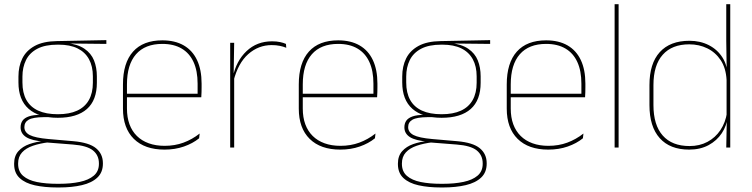

<svg xmlns="http://www.w3.org/2000/svg" viewBox="-20 -684 3486 890"><path d="M248 -138Q160 -138 112.8 -179.5Q65.5 -221 65.5 -302V-329Q65.5 -376.5 83.5 -413Q101.5 -449.5 140.8 -471Q180 -492.5 243.5 -493.5L473 -498V-480.5L286 -482.5L285.5 -485Q340 -479.5 371.2 -458.2Q402.5 -437 415.8 -404Q429 -371 429 -330V-300.5Q429 -219.5 383 -178.8Q337 -138 248 -138ZM245.5 168H254Q308 168 349.5 159.2Q391 150.5 414.8 130.2Q438.5 110 438.5 75.5V73.5Q438.5 35.5 410.8 13.2Q383 -9 318 -14L190.5 -24L207 -24.5Q165 -19.5 132.8 -8.5Q100.5 2.5 82.2 22.5Q64 42.5 64 74V75.5Q64 111 87.2 131.2Q110.5 151.5 151.5 159.8Q192.5 168 245.5 168ZM254 185H245.5Q186.5 185 141.5 175Q96.5 165 71 141.2Q45.5 117.5 45.5 76.5V74.5Q45.5 39 65 17Q84.5 -5 116.5 -16.2Q148.5 -27.5 186 -30.5L185 -27.5Q127 -32 101.2 -48.5Q75.5 -65 75.5 -93.5V-94Q75.5 -112 84.5 -124.8Q93.5 -137.5 113.8 -144.5Q134 -151.5 166.5 -151.5V-158L222 -141H183.5Q132.5 -140.5 112.8 -129Q93 -117.5 93 -95V-94.5Q93 -71 118 -58Q143 -45 205 -39.5L320.5 -29.5Q393.5 -23 425.2 3.2Q457 29.5 457 72.5V74.5Q457 115 431.2 139.2Q405.5 163.5 359.8 174.2Q314 185 254 185ZM248 -154.5Q301.5 -154.5 337.5 -171Q373.5 -187.5 392 -220.2Q410.5 -253 410.5 -300.5V-330Q410.5 -376.5 392.5 -409.5Q374.5 -442.5 339.2 -459.8Q304 -477 252 -477H247Q189 -477 153 -458Q117 -439 100.5 -405.5Q84 -372 84 -329V-302Q84 -253.5 102.2 -220.8Q120.5 -188 157 -171.2Q193.5 -154.5 248 -154.5Z M742.5 9.5Q651 9.5 600.5 -40.2Q550 -90 550 -180.5V-292.5Q550 -392.5 596.8 -444.8Q643.5 -497 732.5 -497Q791 -497 831.8 -473.5Q872.5 -450 893.5 -405.2Q914.5 -360.5 914.5 -296.5V-279.5Q914.5 -268.5 914.2 -257.5Q914 -246.5 913 -233H896Q896 -250.5 896 -266.5Q896 -282.5 896 -296Q896 -355.5 877.2 -396.5Q858.5 -437.5 822 -459Q785.5 -480.5 732.5 -480.5Q652.5 -480.5 610.5 -432.5Q568.5 -384.5 568.5 -292.5V-243.5V-239.5V-181Q568.5 -140 580.2 -108Q592 -76 614.5 -53.8Q637 -31.5 669.5 -19.8Q702 -8 743 -8Q790.5 -8 830.5 -22.8Q870.5 -37.5 905.5 -65L903 -43Q873.5 -19 832.5 -4.8Q791.5 9.5 742.5 9.5ZM906.5 -233H558.5V-249.5H906.5Z M1062.5 -308.5 1053 -320.5 1058.5 -325Q1075 -402 1123 -447.2Q1171 -492.5 1241 -492.5Q1262 -492.5 1278.2 -489Q1294.5 -485.5 1305.5 -480.5L1307 -462.5Q1294 -468 1277 -471.5Q1260 -475 1239.5 -475Q1178 -475 1130.8 -433.2Q1083.5 -391.5 1062.5 -308.5ZM1065.5 0H1047V-485.5H1065.5L1063 -335L1065.5 -332.5Z M1557.5 9.5Q1466 9.5 1415.5 -40.2Q1365 -90 1365 -180.5V-292.5Q1365 -392.5 1411.8 -444.8Q1458.5 -497 1547.5 -497Q1606 -497 1646.8 -473.5Q1687.5 -450 1708.5 -405.2Q1729.5 -360.5 1729.5 -296.5V-279.5Q1729.5 -268.5 1729.2 -257.5Q1729 -246.5 1728 -233H1711Q1711 -250.5 1711 -266.5Q1711 -282.5 1711 -296Q1711 -355.5 1692.2 -396.5Q1673.5 -437.5 1637 -459Q1600.5 -480.5 1547.5 -480.5Q1467.5 -480.5 1425.5 -432.5Q1383.5 -384.5 1383.5 -292.5V-243.5V-239.5V-181Q1383.5 -140 1395.2 -108Q1407 -76 1429.5 -53.8Q1452 -31.5 1484.5 -19.8Q1517 -8 1558 -8Q1605.5 -8 1645.5 -22.8Q1685.5 -37.5 1720.5 -65L1718 -43Q1688.5 -19 1647.5 -4.8Q1606.5 9.5 1557.5 9.5ZM1721.5 -233H1373.5V-249.5H1721.5Z M2027 -138Q1939 -138 1891.8 -179.5Q1844.5 -221 1844.5 -302V-329Q1844.5 -376.5 1862.5 -413Q1880.5 -449.5 1919.8 -471Q1959 -492.5 2022.5 -493.5L2252 -498V-480.5L2065 -482.5L2064.5 -485Q2119 -479.5 2150.2 -458.2Q2181.5 -437 2194.8 -404Q2208 -371 2208 -330V-300.5Q2208 -219.5 2162 -178.8Q2116 -138 2027 -138ZM2024.5 168H2033Q2087 168 2128.5 159.2Q2170 150.5 2193.8 130.2Q2217.5 110 2217.5 75.5V73.5Q2217.5 35.5 2189.8 13.2Q2162 -9 2097 -14L1969.5 -24L1986 -24.5Q1944 -19.5 1911.8 -8.5Q1879.5 2.5 1861.2 22.5Q1843 42.5 1843 74V75.5Q1843 111 1866.2 131.2Q1889.5 151.5 1930.5 159.8Q1971.5 168 2024.5 168ZM2033 185H2024.5Q1965.5 185 1920.5 175Q1875.5 165 1850 141.2Q1824.5 117.5 1824.5 76.5V74.5Q1824.5 39 1844 17Q1863.5 -5 1895.5 -16.2Q1927.5 -27.5 1965 -30.5L1964 -27.5Q1906 -32 1880.2 -48.5Q1854.5 -65 1854.5 -93.5V-94Q1854.5 -112 1863.5 -124.8Q1872.5 -137.5 1892.8 -144.5Q1913 -151.5 1945.5 -151.5V-158L2001 -141H1962.5Q1911.5 -140.5 1891.8 -129Q1872 -117.5 1872 -95V-94.5Q1872 -71 1897 -58Q1922 -45 1984 -39.5L2099.5 -29.5Q2172.5 -23 2204.2 3.2Q2236 29.5 2236 72.5V74.5Q2236 115 2210.2 139.2Q2184.5 163.5 2138.8 174.2Q2093 185 2033 185ZM2027 -154.5Q2080.5 -154.5 2116.5 -171Q2152.5 -187.5 2171 -220.2Q2189.5 -253 2189.5 -300.5V-330Q2189.5 -376.5 2171.5 -409.5Q2153.5 -442.5 2118.2 -459.8Q2083 -477 2031 -477H2026Q1968 -477 1932 -458Q1896 -439 1879.5 -405.5Q1863 -372 1863 -329V-302Q1863 -253.5 1881.2 -220.8Q1899.5 -188 1936 -171.2Q1972.5 -154.5 2027 -154.5Z M2521.5 9.5Q2430 9.5 2379.5 -40.2Q2329 -90 2329 -180.5V-292.5Q2329 -392.5 2375.8 -444.8Q2422.5 -497 2511.5 -497Q2570 -497 2610.8 -473.5Q2651.5 -450 2672.5 -405.2Q2693.5 -360.5 2693.5 -296.5V-279.5Q2693.5 -268.5 2693.2 -257.5Q2693 -246.5 2692 -233H2675Q2675 -250.5 2675 -266.5Q2675 -282.5 2675 -296Q2675 -355.5 2656.2 -396.5Q2637.5 -437.5 2601 -459Q2564.5 -480.5 2511.5 -480.5Q2431.5 -480.5 2389.5 -432.5Q2347.5 -384.5 2347.5 -292.5V-243.5V-239.5V-181Q2347.5 -140 2359.2 -108Q2371 -76 2393.5 -53.8Q2416 -31.5 2448.5 -19.8Q2481 -8 2522 -8Q2569.5 -8 2609.5 -22.8Q2649.5 -37.5 2684.5 -65L2682 -43Q2652.5 -19 2611.5 -4.8Q2570.5 9.5 2521.5 9.5ZM2685.5 -233H2337.5V-249.5H2685.5Z M2847.5 0H2829V-664.5H2847.5Z M3174.5 9.5Q3085.5 9.5 3038 -43.8Q2990.5 -97 2990.5 -197V-289.5Q2990.5 -389.5 3038.2 -442.2Q3086 -495 3176 -495Q3226 -495 3266 -474.5Q3306 -454 3329.2 -417Q3352.5 -380 3353 -330H3359L3348 -313.5Q3345 -368.5 3320.8 -405Q3296.5 -441.5 3258.5 -460Q3220.5 -478.5 3175 -478.5Q3095 -478.5 3052 -430.2Q3009 -382 3009 -289.5V-197Q3009 -104.5 3052 -55.8Q3095 -7 3176.5 -7Q3223 -7 3259.5 -26.5Q3296 -46 3319.5 -81Q3343 -116 3350 -162.5L3359 -144H3353.5Q3349 -101.5 3326 -66.8Q3303 -32 3264.5 -11.2Q3226 9.5 3174.5 9.5ZM3365 0H3346.5L3349 -130.5L3348 -138V-346.5L3348.5 -356L3346.5 -494.5V-664.5H3365Z"/></svg>

Font: Anek Devanagari Thin
Style: Regular
Weight: 250
Designer: Kailash Malviya (Devanagari) & Yesha Goshar (Latin)
Foundry: Ek Type
Version: Version 1.003